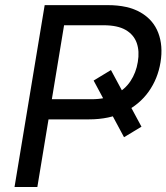

<svg xmlns="http://www.w3.org/2000/svg" viewBox="-20 -748 666 768"><path d="M423.8 -467.8 545.9 -241.2 476.1 -199.2 354.5 -425.8ZM38.1 0 158.7 -727.5H410.6Q492.2 -727.5 542.7 -698Q593.3 -668.5 613 -616.7Q632.8 -564.9 622.1 -499Q611.3 -433.1 574.7 -381.6Q538.1 -330.1 477.8 -300.3Q417.5 -270.5 335.4 -270.5H147L160.2 -351.1H345.7Q401.9 -351.1 440.7 -370.4Q479.5 -389.6 502 -423.6Q524.4 -457.5 531.2 -500Q538.6 -543 526.9 -576.2Q515.1 -609.4 482.7 -628.2Q450.2 -647 394 -647H236.3L129.4 0Z"/></svg>

Font: Inter 20pt
Style: Italic
Weight: 400
Italic angle: -9.3988°
Version: Version 4.001;git-66647c0bb